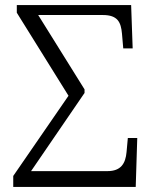

<svg xmlns="http://www.w3.org/2000/svg" viewBox="-20 -734 600 754"><path d="M32 0H513L519 -192H482L477 -137C473 -92 455 -62 402 -62H102L312 -369V-383L130 -675H384C442 -675 455 -647 459 -602L464 -544H501L495 -714H46V-684L249 -358L32 -43Z"/></svg>

Font: Noto Serif Light
Style: Regular
Weight: 300
Designer: Monotype Design Team
Foundry: Monotype Imaging Inc.
Version: Version 2.013